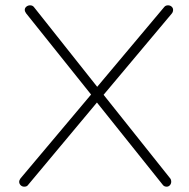

<svg xmlns="http://www.w3.org/2000/svg" viewBox="-20 -695 711 721"><path d="M71 6Q63 6 57.5 0.5Q52 -5 52 -13Q52 -18 57 -25L322 -340L78 -645Q73 -652 73 -658Q73 -665 79 -670Q85 -675 93 -675Q102 -675 107 -669L345 -369L597 -669Q602 -675 611 -675Q619 -675 624.5 -670Q630 -665 630 -658Q630 -650 625 -644L369 -339L620 -24Q623 -20 623 -13Q623 -5 618 0.5Q613 6 606 6Q597 6 592 0L344 -310L85 0Q81 6 71 6Z"/></svg>

Font: Comic Neue Light
Style: Regular
Weight: 300
Designer: Craig Rozynski
Foundry: Craig Rozynski
Version: Version 2.003